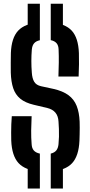

<svg xmlns="http://www.w3.org/2000/svg" viewBox="-20 -930 494 1050"><path d="M131.5 -771.5V-909.5H198V-771.5ZM257.5 -771.5V-909.5H324V-771.5ZM131.5 101V-40H198V101ZM257.5 101V-40H324V101ZM198 7.5Q118 1.5 81.5 -38Q45 -77.5 41.5 -161Q41 -183.5 41 -205.5Q41 -227.5 41.8 -249.8Q42.5 -272 44.5 -294.5H153Q151 -254.5 150.5 -216.2Q150 -178 153 -142Q154 -119.5 165 -107Q176 -94.5 198 -90ZM257.5 7.5V-90Q278 -95 288 -107.5Q298 -120 300 -142Q302 -161.5 302.5 -182.5Q303 -203.5 302.2 -224.5Q301.5 -245.5 300 -264.5Q298.5 -295.5 283 -314Q267.5 -332.5 238.5 -339.5L164.5 -357Q118 -368 91 -390.2Q64 -412.5 52.2 -447.8Q40.5 -483 39 -533Q38.5 -560 38.8 -586.5Q39 -613 39.5 -640Q42.5 -723 79.5 -762.5Q116.5 -802 198 -807.5V-710Q177 -705.5 166.5 -693.2Q156 -681 154 -658.5Q151.5 -626.5 151.5 -595.8Q151.5 -565 154 -533Q156 -501.5 167 -483Q178 -464.5 204.5 -458.5L271.5 -444Q323 -432.5 354 -409.8Q385 -387 399.2 -351Q413.5 -315 415.5 -264.5Q416 -248.5 416 -230.5Q416 -212.5 415.5 -194.8Q415 -177 414.5 -161Q411 -77.5 374.5 -37.8Q338 2 257.5 7.5ZM299.5 -511.5Q301 -551.5 301.5 -587.5Q302 -623.5 300.5 -658.5Q300 -681 289.5 -693.5Q279 -706 257.5 -710.5V-807.5Q336.5 -801.5 372.5 -762.2Q408.5 -723 411.5 -639.5Q412.5 -613 412 -579Q411.5 -545 410 -511.5Z"/></svg>

Font: Big Shoulders Stencil Text Thin
Style: Bold
Weight: 700
Version: Version 2.001